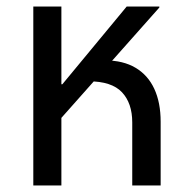

<svg xmlns="http://www.w3.org/2000/svg" viewBox="-20 -568 576 588"><path d="M82 0V-548H168V-310H171L368 -548H468V-545L168 -207V0ZM385 0V-193Q385 -252 353.5 -285.5Q322 -319 251 -319L302 -383Q357 -383 395 -360.5Q433 -338 452.5 -296Q472 -254 472 -195V0Z"/></svg>

Font: Noto Sans Thai SemiCondensed
Style: Regular
Weight: 400
Width: 4
Designer: Monotype Design Team
Foundry: Monotype Imaging Inc.
Version: Version 2.001